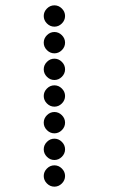

<svg xmlns="http://www.w3.org/2000/svg" viewBox="-20 -700 472 720"><path d="M156 -12Q144 -24 144 -40Q144 -56 156 -68Q168 -80 184 -80Q200 -80 212 -68Q224 -56 224 -40Q224 -24 212 -12Q200 0 184 0Q168 0 156 -12ZM156 -112Q144 -124 144 -140Q144 -156 156 -168Q168 -180 184 -180Q200 -180 212 -168Q224 -156 224 -140Q224 -124 212 -112Q200 -100 184 -100Q168 -100 156 -112ZM156 -212Q144 -224 144 -240Q144 -256 156 -268Q168 -280 184 -280Q200 -280 212 -268Q224 -256 224 -240Q224 -224 212 -212Q200 -200 184 -200Q168 -200 156 -212ZM156 -312Q144 -324 144 -340Q144 -356 156 -368Q168 -380 184 -380Q200 -380 212 -368Q224 -356 224 -340Q224 -324 212 -312Q200 -300 184 -300Q168 -300 156 -312ZM156 -412Q144 -424 144 -440Q144 -456 156 -468Q168 -480 184 -480Q200 -480 212 -468Q224 -456 224 -440Q224 -424 212 -412Q200 -400 184 -400Q168 -400 156 -412ZM156 -512Q144 -524 144 -540Q144 -556 156 -568Q168 -580 184 -580Q200 -580 212 -568Q224 -556 224 -540Q224 -524 212 -512Q200 -500 184 -500Q168 -500 156 -512ZM156 -612Q144 -624 144 -640Q144 -656 156 -668Q168 -680 184 -680Q200 -680 212 -668Q224 -656 224 -640Q224 -624 212 -612Q200 -600 184 -600Q168 -600 156 -612Z"/></svg>

Font: Dotrice Condensed
Style: Regular
Weight: 400
Width: 2
Monospace: yes
Designer: Paul Flo Williams
Foundry: His Deeds Are Dust
Version: Version 1.001